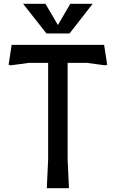

<svg xmlns="http://www.w3.org/2000/svg" viewBox="-20 -985 606 1005"><path d="M541 -646 530 -643 434 -656H334V-150L341 0H225L232 -150V-656H132L36 -643L25 -646L41 -750H525ZM465 -965 344 -810H223L101 -965H218L283 -854L348 -965Z"/></svg>

Font: Farro
Style: Regular
Weight: 400
Designer: Aceler Chua
Foundry: Grayscale Limited
Version: Version 1.101